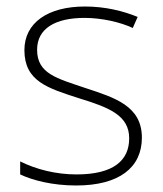

<svg xmlns="http://www.w3.org/2000/svg" viewBox="-20 -560 502 590"><path d="M416 -137C416 -235 332 -260 241 -290C156 -319 94 -333 94 -407C94 -472 149 -505 240 -505C292 -505 350 -492 388 -474L403 -508C359 -526 304 -540 241 -540C127 -540 55 -490 55 -406C55 -310 127 -289 223 -258C314 -230 377 -206 377 -135C377 -67 329 -24 215 -24C153 -24 92 -39 42 -64V-24C80 -6 141 10 214 10C346 10 416 -45 416 -137Z"/></svg>

Font: Noto Sans Lao ExtraLight
Style: Regular
Weight: 200
Designer: Monotype Design Team
Foundry: Monotype Imaging Inc.
Version: Version 2.003